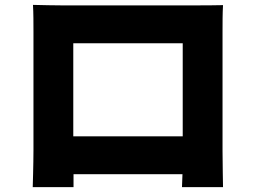

<svg xmlns="http://www.w3.org/2000/svg" viewBox="-20 -743 1040 786"><path d="M728 -566V-185H280V-566ZM891 -614C891 -648 891 -689 893 -722C853 -721 815 -721 788 -721H230C201 -721 156 -722 115 -723C117 -692 117 -646 117 -614V-128C117 -73 114 23 114 23H281V-30H727L725 23H893C893 23 891 -83 891 -126Z"/></svg>

Font: Noto Sans CJK JP Black
Style: Regular
Weight: 900
Designer: Ryoko NISHIZUKA (kana & ideographs); Paul D. Hunt (Latin, Greek & Cyrillic); Wenlong ZHANG (bopomofo); Sandoll Communica
Foundry: Adobe Systems Incorporated
Version: Version 1.004;PS 1.004;hotconv 1.0.82;makeotf.lib2.5.63406